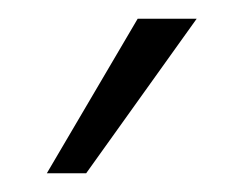

<svg xmlns="http://www.w3.org/2000/svg" viewBox="-20 -740 263 205"><path d="M72 -555H30L127 -720H190Z"/></svg>

Font: Mukta ExtraLight
Style: Regular
Weight: 275
Designer: Girish Dalvi and Yashodeep Gholap
Foundry: Ek Type
Version: Version 2.538;PS 1.002;hotconv 16.6.51;makeotf.lib2.5.65220;